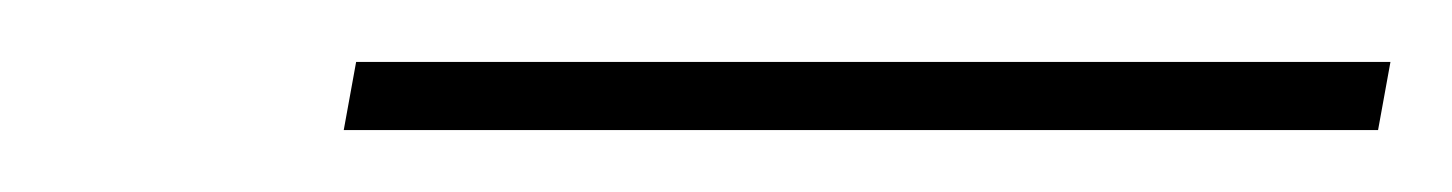

<svg xmlns="http://www.w3.org/2000/svg" viewBox="-20 -281 469 62"><path d="M95 -261 91 -239H425L429 -261Z"/></svg>

Font: LT Wave Thin
Style: Italic
Weight: 100
Designer: Daniel Lyons
Version: Version 2.5 (Glyphs App)